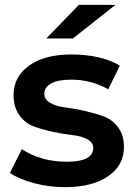

<svg xmlns="http://www.w3.org/2000/svg" viewBox="-20 -766 558 793"><path d="M248 7Q183 7 120.5 -9.5Q58 -26 21 -52L70 -150Q149 -98 256 -98Q365 -98 365 -155Q365 -178 340.5 -191Q316 -204 279.5 -208Q243 -212 200.5 -221Q158 -230 121.5 -243Q85 -256 60.5 -289.5Q36 -323 36 -373Q36 -449 100 -495Q164 -541 274 -541Q397 -541 475 -495L427 -397Q358 -437 273 -437Q219 -437 191 -421Q163 -405 163 -379Q163 -355 187.5 -341Q212 -327 248.5 -322.5Q285 -318 327.5 -308.5Q370 -299 406.5 -286Q443 -273 467.5 -240.5Q492 -208 492 -159Q492 -83 426.5 -38Q361 7 248 7ZM171 -607 306 -746H457L281 -607Z"/></svg>

Font: Belfius21
Style: Bold
Weight: 700
Designer: Montserrat's base design by Julieta Ulanovsky, modified by Coast SPRL for Belfius Bank NV.
Foundry: Montserrat's base design by Julieta Ulanovsky, modified by Coast SPRL for Belfius Bank NV.
Version: Version 2.000;FEAKit 1.0